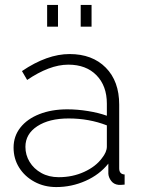

<svg xmlns="http://www.w3.org/2000/svg" viewBox="-20 -748 577 778"><path d="M35 -150Q35 -196 62.5 -231Q90 -266 139.5 -285.5Q189 -305 253 -305Q293 -305 336.5 -298Q380 -291 413 -279V-328Q413 -400 371 -443Q329 -486 257 -486Q218 -486 176 -470Q134 -454 90 -424L69 -460Q171 -529 262 -529Q354 -529 408.5 -474Q463 -419 463 -324V-66Q463 -42 485 -41V0Q466 2 460 1Q441 -1 430.5 -15Q420 -29 419 -44V-85Q383 -40 326.5 -15Q270 10 208 10Q159 10 119.5 -11.5Q80 -33 57.5 -69Q35 -105 35 -150ZM393 -107Q413 -132 413 -154V-240Q341 -268 258 -268Q179 -268 131 -236.5Q83 -205 83 -153Q83 -120 100 -92Q117 -64 147.5 -47Q178 -30 218 -30Q274 -30 321 -51.5Q368 -73 393 -107ZM171 -640V-728H215V-640ZM307 -640V-728H351V-640Z"/></svg>

Font: Raleway Light
Style: Regular
Weight: 300
Designer: Matt McInerney, Pablo Impallari, Rodrigo Fuenzalida
Foundry: Matt McInerney, Pablo Impallari, Rodrigo Fuenzalida
Version: Version 4.026